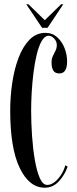

<svg xmlns="http://www.w3.org/2000/svg" viewBox="-20 -864 358 894"><path d="M188.5 10Q116 10 71.8 -82Q27.5 -174 27.5 -349Q27.5 -414 37 -478.2Q46.5 -542.5 66.5 -595Q86.5 -647.5 117.5 -679.2Q148.5 -711 191.5 -711Q224 -711 246.5 -690.5Q269 -670 280.8 -639.5Q292.5 -609 292.5 -578Q292.5 -522 256.5 -522Q236.5 -522 228.2 -535.5Q220 -549 220 -573Q220 -590 226 -602.8Q232 -615.5 238.2 -627.5Q244.5 -639.5 244.5 -654.5Q244.5 -671 232.5 -684.2Q220.5 -697.5 206.5 -697.5Q188 -697 174.2 -673.2Q160.5 -649.5 151 -610.2Q141.5 -571 135.8 -524.5Q130 -478 127.5 -432.2Q125 -386.5 125 -350Q125 -291.5 129.2 -230.5Q133.5 -169.5 142.5 -117.8Q151.5 -66 165.5 -34.5Q179.5 -3 199.5 -3Q218 -3 235.5 -17.2Q253 -31.5 266 -52.8Q279 -74 284 -94.5L295 -88Q280.5 -47.5 253.2 -18.8Q226 10 188.5 10ZM176 -734.5 102.5 -844H112.5L188.5 -770L264.5 -844H274.5L201.5 -734.5Z"/></svg>

Font: Imbue 100pt Medium
Style: Regular
Weight: 500
Designer: Tyler Finck
Foundry: Etcetera Type Company
Version: Version 1.102; ttfautohint (v1.8.3)